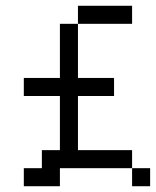

<svg xmlns="http://www.w3.org/2000/svg" viewBox="-20 -645 540 665"><path d="M437.5 -562.5H250V-625H437.5ZM62.5 -62.5H125V-125H187.5V-312.5H62.5V-375H187.5V-562.5H250V-375H375V-312.5H250V-125H437.5V-62.5H187.5V0H62.5ZM437.5 -62.5H500V0H437.5Z"/></svg>

Font: 寒蝉点阵体 16px
Style: Regular
Weight: 400
Designer: Designed by Warren2060
Foundry: ChillType
Version: Version 1.000